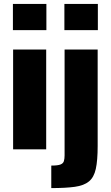

<svg xmlns="http://www.w3.org/2000/svg" viewBox="-20 -763 567 981"><path d="M46 -609V-743H217V-609ZM47 0V-510H216V0ZM309 -609V-743H480V-609ZM242 198V83Q275 83 289 77.5Q303 72 306.5 60Q310 48 310 31V-510H479V-17Q479 57 469.5 100Q460 143 434.5 164Q409 185 362.5 191.5Q316 198 242 198Z"/></svg>

Font: Saira SemiCondensed ExtraBold
Style: Regular
Weight: 800
Width: 4
Designer: Hector Gatti with collaboration of the Omnibus-Type team
Foundry: Omnibus-Type
Version: Version 1.101